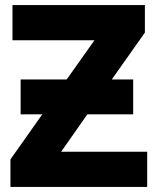

<svg xmlns="http://www.w3.org/2000/svg" viewBox="-20 -734 619 754"><path d="M61 -422H242L351 -576H29V-714H549V-606L419 -422H503V-285H323L220 -138H558V0H21V-108L146 -285H61Z"/></svg>

Font: Noto Sans UI Extra
Style: Regular
Weight: 800
Designer: Monotype Design Team
Foundry: Monotype Imaging Inc.
Version: Version 1.901